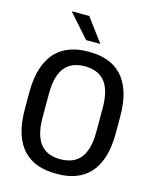

<svg xmlns="http://www.w3.org/2000/svg" viewBox="-131 -977 861 1074"><g transform="rotate(15 300.0 -440.0)"><path d="M294 10Q239.2 10 192.5 -5.9Q145.8 -21.8 110.6 -57.5Q75.5 -93.2 56.1 -152Q36.8 -210.8 36.8 -296.5V-388.8Q36.8 -474.5 56.6 -533.6Q76.5 -592.8 111.8 -628.5Q147 -664.2 193.2 -680.1Q239.5 -696 292.8 -696H307Q361.8 -696 408.5 -679.8Q455.2 -663.5 489.9 -627.6Q524.5 -591.8 543.9 -533Q563.2 -474.2 563.2 -388.8V-296.5Q563.2 -211.8 543.9 -153Q524.5 -94.2 489.9 -58.5Q455.2 -22.8 409 -6.4Q362.8 10 308.2 10ZM300 -74Q332.5 -74 361 -83.5Q389.5 -93 410.8 -115.5Q432 -138 444 -177.4Q456 -216.8 456 -276.2V-410.5Q456 -470 444 -509Q432 -548 410.8 -570.5Q389.5 -593 361 -602.5Q332.5 -612 300 -612Q267.5 -612 239.4 -602.5Q211.2 -593 190 -570.5Q168.8 -548 156.8 -509Q144.8 -470 144.8 -410.5V-276.2Q144.8 -216.8 156.8 -177.4Q168.8 -138 190 -115.5Q211.2 -93 239.4 -83.5Q267.5 -74 300 -74ZM268.2 -755.2 150.8 -887.2V-890.2H250L350.5 -755.2Z"/></g></svg>

Font: Chivo Mono Medium
Style: Regular
Weight: 500
Monospace: yes
Designer: Hector Gatti
Foundry: Omnibus-Type
Version: Version 1.008